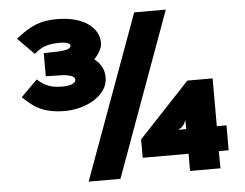

<svg xmlns="http://www.w3.org/2000/svg" viewBox="-56 -889 1237 968"><g transform="rotate(-5 563.0 -405.0)"><path d="M1071 -86H1021L1022 1H868V-86H636V-179L894 -454H1022V-212H1071ZM817 -820 515 10H354L657 -820ZM485 -507Q485 -469 464 -440.5Q443 -412 411 -393Q379 -374 340.5 -364.5Q302 -355 266 -355Q231 -355 202.5 -360Q174 -365 149 -375.5Q124 -386 101.5 -403Q79 -420 55 -443L138 -526Q153 -512 167.5 -503Q182 -494 197 -488.5Q212 -483 228.5 -481Q245 -479 266 -479Q288 -479 301 -482.5Q314 -486 321 -490.5Q328 -495 330 -500Q332 -505 332 -508Q332 -511 330.5 -515Q329 -519 323 -523Q317 -527 305.5 -530.5Q294 -534 274 -536Q267 -536 252.5 -536.5Q238 -537 223 -537Q205 -537 185 -538V-655Q205 -655 223 -656Q238 -656 252 -656.5Q266 -657 271 -658Q307 -661 315 -668Q323 -675 323 -680Q323 -682 321.5 -685.5Q320 -689 314.5 -692Q309 -695 298.5 -697.5Q288 -700 270 -700Q229 -700 199.5 -691Q170 -682 140 -655L57 -739Q87 -763 112 -778.5Q137 -794 160.5 -803Q184 -812 209.5 -816Q235 -820 267 -820Q314 -820 353 -810Q392 -800 419.5 -781.5Q447 -763 462 -737.5Q477 -712 477 -682Q477 -662 465 -640.5Q453 -619 436 -602Q458 -585 471.5 -561.5Q485 -538 485 -507ZM867 -253H865L858 -237L843 -220L829 -213V-211H867Z"/></g></svg>

Font: TypoPRO Sinkin Sans
Style: 900 X Black
Weight: 950
Designer: Keith Bates
Foundry: K-Type
Version: Sinkin Sans (version 1.0)  by Keith Bates   •   © 2014   www